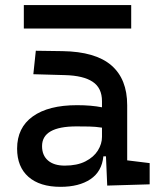

<svg xmlns="http://www.w3.org/2000/svg" viewBox="-20 -721 626 751"><path d="M216.8 9.8Q135.7 9.8 91.3 -29.3Q46.9 -68.4 46.9 -139.6Q46.9 -221.7 108.2 -265.6Q169.4 -309.6 281.2 -309.6Q336.9 -309.6 378.9 -301.3V-325.2Q378.9 -377 342.5 -401.1Q306.2 -425.3 234.4 -427.2L110.4 -430.7L120.1 -522.5L224.6 -521Q353 -519 415.3 -465.6Q477.5 -412.1 477.5 -309.6V-93.8L565.4 -83V0L399.4 4.9L394.5 -109.4H384.3Q378.4 -49.8 333.7 -20Q289.1 9.8 216.8 9.8ZM233.4 -73.2Q281.7 -73.2 314.2 -89.8Q346.7 -106.4 362.8 -132.3Q378.9 -158.2 378.9 -185.5V-221.7Q354 -225.6 329.3 -226.1Q304.7 -226.6 279.3 -226.6Q144.5 -226.6 144.5 -149.4Q144.5 -113.3 167.7 -93.3Q190.9 -73.2 233.4 -73.2ZM73.2 -609.4V-701.2H493.2V-609.4Z"/></svg>

Font: Caskaydia Cove
Style: Regular
Weight: 400
Monospace: yes
Designer: Aaron Bell
Foundry: Saja Typeworks
Version: Version 4.300; ttfautohint (v1.8.3)